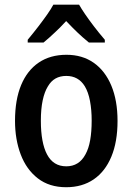

<svg xmlns="http://www.w3.org/2000/svg" viewBox="-20 -782 561 812"><path d="M259.8 9.8Q188.5 9.8 140.1 -27.6Q91.8 -64.9 67.6 -128.7Q43.5 -192.4 43.5 -271Q43.5 -359.9 69.3 -422.1Q95.2 -484.4 143.8 -517.3Q192.4 -550.3 261.2 -550.3Q328.1 -550.3 376.5 -516.4Q424.8 -482.4 450.9 -419.7Q477.1 -356.9 477.1 -270.5Q477.1 -182.1 450.9 -119.4Q424.8 -56.6 376.2 -23.4Q327.6 9.8 259.8 9.8ZM260.3 -78.6Q314.5 -78.6 341.3 -128.9Q355 -153.3 361.3 -189Q367.7 -224.6 367.7 -272Q367.7 -317.4 360.6 -355Q353.5 -392.6 338.4 -417.5Q311.5 -460.9 260.3 -460.9Q234.4 -460.9 214.8 -450Q195.3 -439 182.1 -416Q168 -393.1 160.4 -356.9Q152.8 -320.8 152.8 -271.5Q152.8 -224.6 159.4 -189Q166 -153.3 178.7 -129.4Q205.1 -78.6 260.3 -78.6ZM97.2 -602.1V-613.8Q121.1 -642.6 142.1 -669.9Q163.1 -697.3 179.7 -720.9Q196.3 -744.6 205.6 -762.2H314.5Q324.2 -745.1 339.8 -722.2Q355.5 -699.2 376.5 -671.6Q397.5 -644 423.3 -613.8V-602.1H356Q338.4 -616.2 328.4 -625.5Q318.4 -634.8 306.2 -646Q299.3 -652.3 287.6 -664.3Q275.9 -676.3 259.8 -692.9Q243.7 -675.8 233.2 -665Q222.7 -654.3 212.9 -645.5Q200.7 -633.8 187.7 -622.3Q174.8 -610.8 164.1 -602.1Z"/></svg>

Font: Open Sans
Style: Regular
Weight: 600
Width: 3
Foundry: Ascender Corporation
Version: Version 1.000